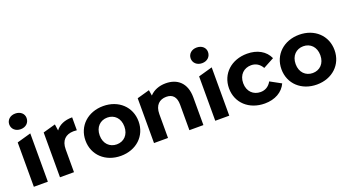

<svg xmlns="http://www.w3.org/2000/svg" viewBox="-55 -1394 3651 2009"><g transform="rotate(-20 1770.5 -389.5)"><path d="M141 -613C199 -613 238 -651 238 -703C238 -751 199 -787 141 -787C83 -787 44 -749 44 -700C44 -651 83 -613 141 -613ZM63 0H219V-538L63 -494Z M493 -538 354 -499V0H510V-254C510 -355 565 -402 648 -404H653C665 -404 675 -403 688 -402V-546C605 -546 541 -519 503 -467Z M1032 8C1203 8 1327 -107 1327 -269C1327 -431 1203 -546 1032 -546C861 -546 736 -431 736 -269C736 -107 861 8 1032 8ZM1032 -120C954 -120 894 -176 894 -269C894 -362 954 -418 1032 -418C1110 -418 1169 -362 1169 -269C1169 -176 1110 -120 1032 -120Z M1728 -546C1655 -546 1592 -521 1550 -475L1540 -538L1401 -499V0H1557V-266C1557 -365 1611 -411 1686 -411C1755 -411 1795 -371 1795 -284V0H1951V-308C1951 -472 1855 -546 1728 -546Z M2161 -613C2219 -613 2258 -651 2258 -703C2258 -751 2219 -787 2161 -787C2103 -787 2064 -749 2064 -700C2064 -651 2103 -613 2161 -613ZM2083 0H2239V-538L2083 -494Z M2634 8C2747 8 2836 -42 2875 -128L2754 -194C2725 -142 2682 -120 2633 -120C2554 -120 2492 -175 2492 -269C2492 -363 2554 -418 2633 -418C2682 -418 2725 -395 2754 -344L2875 -409C2836 -497 2747 -546 2634 -546C2459 -546 2334 -431 2334 -269C2334 -107 2459 8 2634 8Z M3214 8C3385 8 3509 -107 3509 -269C3509 -431 3385 -546 3214 -546C3043 -546 2918 -431 2918 -269C2918 -107 3043 8 3214 8ZM3214 -120C3136 -120 3076 -176 3076 -269C3076 -362 3136 -418 3214 -418C3292 -418 3351 -362 3351 -269C3351 -176 3292 -120 3214 -120Z"/></g></svg>

Font: Talent SemiBold
Style: Bold
Weight: 700
Designer: Mike Powis
Version: Version 1.001;hotconv 1.0.109;makeotfexe 2.5.65596